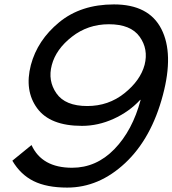

<svg xmlns="http://www.w3.org/2000/svg" viewBox="-20 -840 782 871"><path d="M636 -546Q654 -617 613.5 -673.5Q573 -730 474 -730Q379 -730 306.5 -673.5Q234 -617 215 -545Q196 -474 236 -416.5Q276 -359 376 -359Q472 -359 544.5 -417Q617 -475 636 -546ZM719 -409Q667 -212 548 -100.5Q429 11 285 11Q192 11 132.5 -18.5Q73 -48 36 -111L123 -182Q170 -79 307 -79Q417 -79 499 -163.5Q581 -248 618 -387H616Q566 -333 495.5 -301Q425 -269 352 -269Q207 -269 148.5 -349Q90 -429 120 -545Q150 -658 248.5 -739Q347 -820 497 -820Q655 -820 712 -708.5Q769 -597 719 -409Z"/></svg>

Font: Sinkin Sans 400 Italic
Style: Italic
Weight: 400
Italic angle: -112°
Designer: Keith Bates
Foundry: K-Type
Version: Sinkin Sans (version 1.0)  by Keith Bates   •   © 2014   www